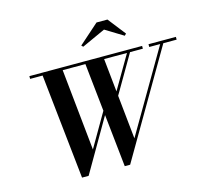

<svg xmlns="http://www.w3.org/2000/svg" viewBox="-134 -1141 1418 1307"><g transform="rotate(-15 575.5 -487.0)"><path d="M587 10 506 -750H638L699.5 -156L1046.5 -750H1068.5L625 10ZM286 10 204.5 -750H346L407 -156L569 -435H590.5L332.5 10ZM118.5 -730.5V-750H913V-730.5ZM618 -417 812.5 -750H834L640 -417ZM958 -730.5V-750H1151V-730.5ZM524.5 -848.5 513.5 -859.5 654.5 -984.5H731.5L829 -859.5L817 -847.5L691 -924.5Z"/></g></svg>

Font: Bodoni Moda 11pt SemiBold
Style: Italic
Weight: 600
Italic angle: -13°
Designer: Owen Earl
Foundry: indestructible type
Version: Version 2.004